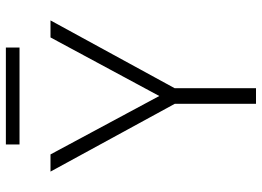

<svg xmlns="http://www.w3.org/2000/svg" viewBox="-139 -753 892 654"><g transform="rotate(-90 307.0 -426.0)"><path d="M280.5 0V-276.5L49.5 -700H108L307 -329.5L506.5 -700H564.5L333.5 -277V0ZM142 -805.5V-852H472V-805.5Z"/></g></svg>

Font: Overpass ExtraLight
Style: Regular
Weight: 250
Designer: Delve Withrington, Dave Bailey, Thomas Jockin
Foundry: Delve Fonts LLC
Version: Version 4.000